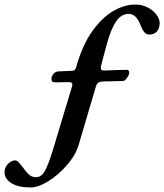

<svg xmlns="http://www.w3.org/2000/svg" viewBox="-167 -655 722 844"><path d="M-147 102Q-147 81 -132 65.5Q-117 50 -100 50Q-93 50 -85.5 58Q-78 66 -70.5 75.5Q-63 85 -61 88Q-49 105 -37 114.5Q-25 124 -9 124Q14 124 29 98.5Q44 73 64 9L150 -276Q151 -279 151 -284Q151 -294 136 -294L75 -293Q66 -293 62.5 -297Q59 -301 59 -309Q59 -319 67.5 -329.5Q76 -340 88 -341L153 -344Q159 -345 162 -348Q165 -351 168 -360L175 -384Q203 -472 246 -528Q289 -584 336 -609.5Q383 -635 428 -635Q457 -635 481.5 -622.5Q506 -610 520.5 -591Q535 -572 535 -552Q534 -529 522 -516Q510 -503 489 -503Q476 -503 467 -514Q458 -525 450 -546Q432 -594 398 -594Q366 -594 343.5 -561Q321 -528 303 -463L280 -377Q276 -361 276 -356Q276 -345 290 -345Q309 -345 343 -347L392 -348Q396 -348 398.5 -344.5Q401 -341 401 -335Q401 -327 391.5 -313Q382 -299 374 -299L289 -297Q274 -297 266 -292Q258 -287 255 -276L179 -19Q166 26 128 70Q90 114 45.5 141.5Q1 169 -31 169Q-87 169 -117 150Q-147 131 -147 102Z"/></svg>

Font: EB Garamond SemiBold
Style: Italic
Weight: 600
Italic angle: -17.2°
Designer: Georg Duffner and Octavio Pardo
Foundry: Georg Duffner
Version: Version 1.000